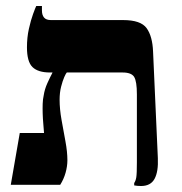

<svg xmlns="http://www.w3.org/2000/svg" viewBox="-20 -617 608 641"><path d="M451 4Q445 4 439 3.5Q433 3 428 2V-6Q433 -13 435 -25Q437 -37 437 -75V-302Q437 -345 428 -360Q419 -375 389 -375H147Q107 -375 88.5 -393Q70 -411 70 -459Q70 -492 76.5 -521Q83 -550 90.5 -570.5Q98 -591 101 -597H120V-582Q120 -567 127 -558.5Q134 -550 150 -550H391Q450 -550 469.5 -523Q489 -496 491 -445L507 -89Q509 -44 496 -20Q483 4 451 4ZM16 0 46 -173H127Q126 -188 124.5 -204.5Q123 -221 122.5 -238Q122 -255 122.5 -270.5Q123 -286 126 -299Q129 -319 138 -339Q147 -359 155 -374V-393H203V-375Q200 -372 194.5 -359.5Q189 -347 184 -327.5Q179 -308 179 -284Q179 -253 185.5 -216.5Q192 -180 198.5 -145Q205 -110 205 -82Q205 -62 199 -40.5Q193 -19 181 0Z"/></svg>

Font: Frank Ruhl Libre ExtraBold
Style: Regular
Weight: 800
Designer: Yanek Iontef
Foundry: Fontef
Version: Version 6.003;gftools[0.9.30]